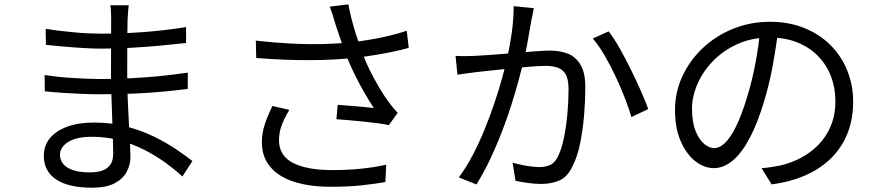

<svg xmlns="http://www.w3.org/2000/svg" viewBox="-20 -818 4040 884"><path d="M572.6 -793.8Q571.2 -780.9 569.8 -765Q568.4 -749.2 567.4 -726.9Q567 -711.6 566.6 -681.6Q566.2 -651.6 566 -614.1Q565.8 -576.5 565.8 -538.7Q565.8 -500.8 565.8 -468.8Q565.8 -419 568 -364Q570.2 -309 573.1 -256.8Q576 -204.6 578.2 -162Q580.4 -119.4 580.4 -94.1Q580.4 -59.3 563.5 -27.2Q546.7 5 508.1 25.6Q469.5 46.2 404.1 46.2Q296 46.2 238.8 8.5Q181.7 -29.3 181.7 -101.3Q181.7 -147.4 209.4 -181.3Q237.2 -215.3 289.2 -234.6Q341.2 -253.8 412.9 -253.8Q492 -253.8 561.5 -235.6Q630.9 -217.4 689.1 -188.9Q747.2 -160.5 791.9 -130.1Q836.6 -99.7 865.9 -76.4L819.8 -5.4Q785.8 -36.8 741.6 -69Q697.4 -101.1 644.5 -128.1Q591.6 -155.1 531.1 -171.7Q470.5 -188.3 403.2 -188.3Q331.4 -188.3 293.7 -164.1Q256.1 -139.8 256.1 -105.4Q256.1 -82.7 270.2 -64.2Q284.4 -45.7 315 -35Q345.6 -24.3 394.8 -24.3Q423.8 -24.3 448 -31.6Q472.2 -39 486.7 -58Q501.2 -77.1 501.2 -111.3Q501.2 -140 499.5 -186.6Q497.8 -233.1 496.1 -285.8Q494.4 -338.5 492.7 -387.1Q491 -435.7 491 -468.8Q491 -502.8 491.2 -538.2Q491.4 -573.7 491.4 -608.6Q491.4 -643.5 491.6 -675.6Q491.8 -707.7 491.8 -733.6Q491.8 -746.4 490.9 -765.2Q490 -783.9 487.9 -793.8ZM190.2 -685Q214.5 -681 247.8 -677Q281.1 -673 317.4 -669.5Q353.6 -666 387.1 -664.5Q420.6 -663 445.6 -663Q541.2 -663 640.5 -670.3Q739.8 -677.5 836.9 -693.4L836.5 -620.1Q780.5 -613.7 715.7 -607.7Q650.9 -601.7 582.3 -597.9Q513.8 -594.1 446.6 -594.1Q412.3 -594.1 364.3 -596.9Q316.2 -599.7 269.6 -603.9Q222.9 -608.1 191.4 -611.5ZM185.4 -472.5Q212.1 -468.5 245.1 -464.8Q278.1 -461.1 312.9 -459.1Q347.7 -457.1 379.8 -455.6Q412 -454.1 436.9 -454.1Q509.8 -454.1 578.3 -457.5Q646.8 -460.9 713.5 -467.5Q780.3 -474.1 844.8 -483.6L844.4 -408.7Q793.6 -402.1 744.2 -397.4Q694.8 -392.8 645.6 -389.7Q596.4 -386.6 544.7 -385.3Q492.9 -384 436.1 -384Q402.2 -384 357.5 -385.8Q312.9 -387.6 267.7 -390.6Q222.5 -393.6 186.2 -397.6Z M1523.8 -708.8Q1519.1 -725 1512.5 -746.2Q1505.9 -767.4 1498.6 -787.4L1584.1 -797.9Q1588.9 -769.1 1598.1 -732.7Q1607.4 -696.2 1619.4 -658.7Q1631.4 -621.2 1642.8 -588.6Q1665.8 -523.9 1700.7 -459.5Q1735.6 -395.1 1767.2 -351.4Q1777.5 -337.1 1788.5 -323.8Q1799.6 -310.5 1810.9 -298.4L1770.2 -241.6Q1752.1 -246.2 1722.6 -250.1Q1693 -254 1658.6 -257.6Q1624.2 -261.2 1590.2 -264.3Q1556.2 -267.3 1528.9 -269.1L1534.8 -335.5Q1563.3 -333.5 1594.8 -330.6Q1626.3 -327.7 1654.7 -325.4Q1683.2 -323.1 1700.9 -320.9Q1680 -352.5 1655.9 -394.5Q1631.8 -436.4 1609.3 -482.7Q1586.8 -529.1 1570 -574.2Q1554 -617.6 1542.8 -651.6Q1531.6 -685.6 1523.8 -708.8ZM1157.8 -631Q1241.5 -621.4 1320.2 -617.4Q1398.8 -613.4 1469.4 -615.3Q1540 -617.2 1596.7 -623Q1636.8 -627.8 1681.2 -635Q1725.6 -642.2 1769.9 -652.9Q1814.3 -663.6 1852.7 -676.4L1861.9 -597.6Q1826.7 -587.4 1784.8 -579Q1742.9 -570.6 1700.9 -563.8Q1658.8 -557 1622.3 -552.6Q1526.7 -541.8 1409.4 -541.1Q1292.2 -540.4 1159.8 -551ZM1312.2 -312.1Q1290.3 -275.9 1277.4 -242.4Q1264.6 -208.9 1264.6 -173Q1264.6 -102.2 1326.7 -69.2Q1388.8 -36.2 1500.2 -35Q1576.7 -34.4 1641.2 -41.1Q1705.6 -47.8 1758 -59.6L1754.5 20.2Q1707.8 28.4 1643.8 35.4Q1579.8 42.4 1495.7 41.8Q1401.3 41.2 1331.6 18.2Q1261.8 -4.7 1223.8 -50.5Q1185.7 -96.3 1185.7 -163.6Q1185.7 -205.5 1199.2 -245.8Q1212.7 -286 1234 -330.1Z M2437.8 -780.4Q2435.2 -766.9 2432.2 -751.4Q2429.1 -735.9 2425.9 -721Q2422.8 -703.3 2417.4 -672.3Q2412 -641.3 2405.8 -606.8Q2399.6 -572.3 2392.1 -540.8Q2381.5 -498.4 2366.9 -444.9Q2352.3 -391.4 2333.1 -331Q2313.8 -270.6 2289.7 -208.2Q2265.6 -145.8 2236.7 -84.7Q2207.8 -23.5 2173.5 31.2L2092.4 -1.3Q2126.5 -46.6 2156.4 -103.8Q2186.3 -161 2211.3 -222.4Q2236.3 -283.8 2256.4 -343.6Q2276.5 -403.5 2290.8 -454.9Q2305.1 -506.3 2313.1 -543.1Q2327.1 -602.9 2336.2 -667.5Q2345.2 -732.2 2345 -789.6ZM2782.2 -673.6Q2805.8 -643.3 2832.2 -597.1Q2858.6 -551 2884.1 -499Q2909.7 -447.1 2931 -398.8Q2952.3 -350.6 2964.6 -315.8L2887 -279Q2876.2 -317.5 2856.9 -366.8Q2837.7 -416.1 2813.5 -467.6Q2789.2 -519 2762.5 -564.7Q2735.8 -610.3 2709.4 -640.7ZM2077.5 -560.8Q2101.1 -559.4 2122.1 -559.6Q2143.2 -559.8 2167.1 -560.8Q2189.7 -561.8 2225 -564.3Q2260.3 -566.8 2301.4 -570.1Q2342.5 -573.4 2383.3 -576.9Q2424 -580.4 2458.3 -582.7Q2492.6 -585 2512.5 -585Q2557.7 -585 2594.1 -571Q2630.5 -557 2652.7 -520.2Q2674.9 -483.5 2674.9 -415.8Q2674.9 -356.6 2669.3 -288.3Q2663.7 -220 2651 -158.1Q2638.4 -96.3 2617 -54.7Q2593.9 -4.4 2556.9 12.3Q2519.9 28.9 2471.1 28.9Q2442.7 28.9 2410 24.3Q2377.3 19.7 2353.4 14.3L2340.2 -69.1Q2361.6 -62.9 2384.5 -58.2Q2407.4 -53.5 2428.2 -51.1Q2449 -48.7 2462.8 -48.7Q2490.4 -48.7 2512.6 -58.3Q2534.8 -67.9 2550.3 -100.1Q2566.4 -134.3 2576.8 -185.4Q2587.2 -236.5 2592.5 -294.5Q2597.7 -352.6 2597.7 -406.5Q2597.7 -452.6 2584.6 -475.4Q2571.6 -498.2 2547.7 -506.5Q2523.9 -514.7 2491.6 -514.7Q2466.4 -514.7 2423.3 -511.2Q2380.2 -507.7 2331.5 -502.9Q2282.8 -498.1 2241 -493.4Q2199.2 -488.7 2176.1 -486.3Q2158.8 -484.2 2132.2 -480.7Q2105.6 -477.2 2086.1 -474Z M3563.7 -682.7Q3553.9 -604.9 3538.5 -519.8Q3523.1 -434.7 3499 -354.8Q3468.8 -252.3 3432.1 -183.1Q3395.5 -113.9 3353.9 -78.9Q3312.4 -43.9 3266.2 -43.9Q3221.9 -43.9 3180.9 -76.2Q3139.9 -108.5 3113.9 -168.5Q3087.8 -228.6 3087.8 -311.1Q3087.8 -392.8 3121.4 -465.9Q3154.9 -539 3214.7 -595.7Q3274.4 -652.5 3354 -685Q3433.6 -717.6 3525 -717.6Q3613.1 -717.6 3683.5 -688.9Q3753.9 -660.2 3804.2 -609.8Q3854.4 -559.4 3881.2 -492.6Q3908.1 -425.8 3908.1 -350Q3908.1 -245 3863.7 -165Q3819.2 -85.1 3735.5 -35Q3651.7 15.1 3532.7 31L3486.4 -43.5Q3510.5 -45.6 3532.5 -48.9Q3554.5 -52.2 3572.2 -56Q3620.2 -66.8 3665.6 -90.3Q3711 -113.8 3747.2 -150.4Q3783.5 -187 3804.9 -237.6Q3826.3 -288.3 3826.3 -353.1Q3826.3 -413.6 3806.1 -466.4Q3786 -519.1 3747.1 -559.2Q3708.2 -599.3 3652 -622.2Q3595.9 -645.1 3523.9 -645.1Q3441.6 -645.1 3375.5 -615.2Q3309.4 -585.2 3262.4 -536.5Q3215.5 -487.9 3190.8 -430.3Q3166.1 -372.8 3166.1 -318Q3166.1 -255.5 3182.5 -215Q3198.8 -174.5 3222.4 -155.2Q3246.1 -136 3269 -136Q3292.6 -136 3317.7 -159.6Q3342.9 -183.3 3368.8 -235.6Q3394.8 -287.9 3420.1 -372.1Q3442.5 -444.3 3457.9 -525.3Q3473.3 -606.3 3480.3 -684.1Z"/></svg>

Font: Noto Sans HK Thin
Style: Regular
Weight: 100
Designer: Ryoko NISHIZUKA 西塚涼子 (kana, bopomofo & ideographs); Paul D. Hunt (Latin, Greek & Cyrillic); Sandoll Communications 산돌커뮤니
Foundry: Adobe
Version: Version 2.004-H2;hotconv 1.0.118;makeotfexe 2.5.65603